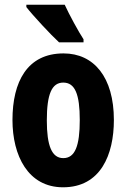

<svg xmlns="http://www.w3.org/2000/svg" viewBox="-20 -786 538 816"><path d="M255 -766H92V-756C118 -722 197 -637 231 -606H335V-619C315 -649 273 -726 255 -766ZM464 -276C464 -458 379 -559 250 -559C96 -559 33 -439 33 -276C33 -125 99 10 248 10C408 10 464 -129 464 -276ZM179 -274C179 -386 200 -435 249 -435C299 -435 319 -385 319 -276C319 -166 299 -114 249 -114C200 -114 179 -167 179 -274Z"/></svg>

Font: Noto Sans Kannada ExtraCondensed ExtraBold
Style: Regular
Weight: 800
Width: 2
Designer: Jelle Bosma - Monotype Design Team
Foundry: Monotype Imaging Inc.
Version: Version 2.005